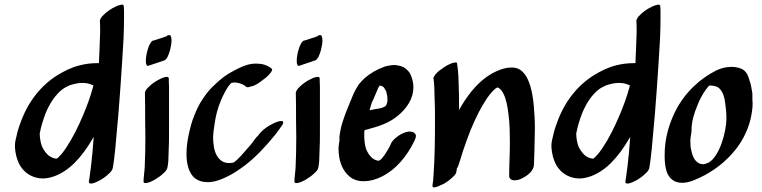

<svg xmlns="http://www.w3.org/2000/svg" viewBox="-20 -784 3320 836"><path d="M519 -756C519 -757 519 -759 518 -761C516 -763 514 -764 511 -764C509 -764 508 -764 506 -763C494 -761 482 -755 471 -749C457 -741 444 -732 433 -721L424 -712C420 -707 417 -702 415 -696C416 -679 416 -661 416 -643L413 -559C412 -543 411 -526 411 -509H401C377 -509 353 -506 329 -500C294 -492 260 -475 229 -456C194 -434 162 -405 136 -372C106 -334 84 -292 68 -246C59 -223 53 -199 48 -175C46 -167 45 -158 45 -150V-142C46 -129 48 -117 51 -104C56 -86 63 -67 75 -52C97 -23 131 -7 166 -7C171 -7 177 -7 182 -8C228 -14 270 -41 303 -73C334 -104 360 -140 382 -178L388 -188L382 -112C382 -110 381 -109 381 -107C379 -89 378 -69 375 -50C375 -47 374 -45 374 -42C374 -40 373 -39 373 -37C371 -22 370 -7 367 7C367 13 369 15 375 15H380C392 13 404 7 415 1C429 -7 442 -16 453 -27C460 -33 469 -42 471 -52C474 -68 476 -84 478 -101C481 -128 484 -155 486 -182C493 -254 499 -326 504 -399C509 -471 514 -544 518 -617C519 -645 520 -673 520 -702V-728C520 -737 520 -746 519 -756ZM342 -283C321 -233 297 -184 267 -139C259 -127 250 -115 240 -105C237 -101 233 -98 230 -95C228 -95 227 -93 225 -93L215 -95C205 -98 196 -103 188 -110C176 -122 167 -136 161 -151C156 -168 153 -185 153 -203C159 -234 168 -264 180 -294C188 -313 198 -332 210 -350C217 -360 224 -369 232 -377C237 -383 243 -388 249 -393C254 -397 259 -400 264 -403L282 -412C290 -415 298 -417 306 -419C310 -419 310 -420 311 -420C320 -422 329 -423 338 -423C348 -423 359 -422 369 -419L377 -416C380 -414 384 -413 387 -413C386 -410 385 -408 385 -405C374 -364 359 -323 342 -283Z M716 -281V-217C716 -184 716 -150 714 -117C714 -96 713 -74 709 -54C707 -44 698 -35 691 -29C680 -18 666 -9 653 -1C642 5 630 11 617 13H613C609 13 605 12 605 7C605 -13 609 -34 610 -54C612 -98 613 -141 613 -185C613 -210 612 -236 612 -261C612 -301 612 -342 611 -382C613 -388 616 -393 620 -398L629 -407C640 -418 653 -427 667 -435C678 -441 690 -447 702 -449H706C711 -449 715 -448 715 -442C715 -431 715 -420 716 -409ZM714 -631C712 -630 711 -630 709 -630C708 -628 706 -627 705 -626C704 -625 703 -625 702 -625C694 -622 686 -619 678 -617C666 -613 655 -609 643 -606C641 -604 640 -602 638 -601C634 -595 631 -589 628 -583C623 -569 619 -555 617 -541C616 -534 615 -527 615 -520C615 -516 615 -511 616 -507L619 -500C620 -498 622 -497 624 -497C625 -497 626 -497 627 -498L675 -514C683 -517 691 -519 698 -522C702 -525 707 -531 709 -535C717 -552 722 -569 725 -588C726 -594 727 -601 727 -608C727 -615 726 -622 723 -628C722 -631 720 -631 718 -631Z M1203 -257C1194 -257 1183 -252 1175 -249C1147 -236 1119 -217 1101 -190C1097 -190 1079 -162 1071 -153L1027 -103C1022 -98 1017 -94 1012 -88C1010 -87 1008 -85 1006 -83L998 -77C998 -76 996 -76 995 -76C989 -75 984 -74 978 -74C968 -74 957 -76 947 -82C925 -96 914 -123 911 -148C909 -159 908 -172 908 -183C908 -203 911 -223 914 -242C919 -279 928 -315 943 -349C952 -370 962 -390 975 -409L987 -423L1001 -425C1015 -424 1029 -421 1041 -414L1050 -408C1052 -405 1056 -404 1059 -404C1063 -404 1069 -406 1073 -408C1086 -408 1108 -423 1118 -431C1131 -440 1144 -450 1154 -462C1156 -464 1165 -474 1165 -481C1165 -483 1164 -484 1163 -485C1144 -501 1121 -507 1097 -507C1090 -507 1083 -507 1077 -506C1049 -502 1024 -490 998 -476C968 -461 940 -440 916 -416C895 -398 877 -375 862 -352C847 -330 836 -307 826 -281C815 -255 808 -227 802 -199C796 -172 792 -143 792 -114C792 -80 798 -39 823 -13C840 3 861 9 883 9C889 9 895 9 902 8C923 5 944 -3 963 -12C994 -26 1021 -45 1048 -65C1097 -103 1139 -149 1178 -197C1189 -211 1200 -226 1210 -241C1212 -244 1213 -248 1213 -251C1213 -255 1212 -257 1207 -257Z M1373 -281V-217C1373 -184 1373 -150 1371 -117C1371 -96 1370 -74 1366 -54C1364 -44 1355 -35 1348 -29C1337 -18 1323 -9 1310 -1C1299 5 1287 11 1274 13H1270C1266 13 1262 12 1262 7C1262 -13 1266 -34 1267 -54C1269 -98 1270 -141 1270 -185C1270 -210 1269 -236 1269 -261C1269 -301 1269 -342 1268 -382C1270 -388 1273 -393 1277 -398L1286 -407C1297 -418 1310 -427 1324 -435C1335 -441 1347 -447 1359 -449H1363C1368 -449 1372 -448 1372 -442C1372 -431 1372 -420 1373 -409ZM1371 -631C1369 -630 1368 -630 1366 -630C1365 -628 1363 -627 1362 -626C1361 -625 1360 -625 1359 -625C1351 -622 1343 -619 1335 -617C1323 -613 1312 -609 1300 -606C1298 -604 1297 -602 1295 -601C1291 -595 1288 -589 1285 -583C1280 -569 1276 -555 1274 -541C1273 -534 1272 -527 1272 -520C1272 -516 1272 -511 1273 -507L1276 -500C1277 -498 1279 -497 1281 -497C1282 -497 1283 -497 1284 -498L1332 -514C1340 -517 1348 -519 1355 -522C1359 -525 1364 -531 1366 -535C1374 -552 1379 -569 1382 -588C1383 -594 1384 -601 1384 -608C1384 -615 1383 -622 1380 -628C1379 -631 1377 -631 1375 -631Z M1759 -211C1743 -209 1729 -202 1715 -193C1704 -185 1689 -173 1683 -160C1676 -143 1667 -128 1657 -113C1652 -106 1647 -99 1641 -92L1633 -86C1632 -85 1629 -84 1628 -84L1619 -86C1612 -88 1605 -92 1599 -97C1588 -108 1580 -120 1574 -135C1568 -154 1566 -174 1566 -194C1566 -202 1566 -210 1567 -217C1594 -225 1624 -232 1652 -244C1696 -262 1737 -295 1761 -336C1773 -356 1780 -380 1780 -404C1780 -424 1775 -444 1766 -463C1761 -472 1754 -479 1745 -486C1738 -493 1728 -495 1719 -498C1713 -498 1705 -501 1698 -501C1692 -501 1688 -500 1684 -500C1673 -499 1660 -496 1650 -492C1620 -481 1592 -465 1568 -444C1559 -436 1550 -426 1542 -416C1533 -402 1527 -392 1520 -377C1505 -339 1488 -303 1476 -266C1467 -241 1461 -215 1458 -189V-171C1458 -167 1457 -166 1457 -165C1455 -155 1454 -146 1454 -137C1454 -125 1455 -113 1457 -101C1463 -63 1480 -29 1512 -8C1526 0 1542 5 1559 5H1564C1590 5 1616 -2 1640 -14C1706 -46 1754 -107 1785 -172C1788 -179 1791 -186 1791 -192C1791 -196 1790 -199 1787 -202C1782 -209 1773 -211 1765 -211ZM1667 -344C1667 -339 1664 -334 1663 -329L1660 -324C1659 -321 1651 -318 1649 -317C1641 -313 1631 -312 1623 -310C1613 -310 1599 -305 1589 -304C1590 -304 1598 -341 1603 -345L1628 -404C1631 -404 1631 -409 1631 -410C1632 -411 1633 -411 1634 -411C1636 -411 1639 -410 1640 -410C1644 -409 1647 -407 1650 -405C1655 -398 1659 -392 1662 -385C1662 -381 1663 -381 1663 -380C1666 -370 1667 -361 1667 -352Z M2304 -326C2301 -355 2297 -385 2288 -413C2279 -439 2269 -463 2245 -480C2236 -486 2223 -490 2211 -490H2206C2183 -490 2163 -483 2142 -474C2099 -455 2061 -421 2032 -385C2012 -360 1994 -333 1979 -305C1979 -354 1978 -402 1976 -450C1975 -470 1973 -489 1970 -509C1970 -511 1967 -512 1964 -512C1958 -512 1949 -509 1948 -509C1935 -504 1921 -497 1909 -488C1897 -480 1885 -471 1876 -460L1870 -451C1868 -449 1867 -447 1867 -444C1867 -443 1867 -441 1868 -440C1871 -415 1872 -390 1872 -366C1874 -328 1874 -290 1874 -252C1874 -177 1873 -101 1868 -26C1867 -9 1866 7 1863 24C1863 30 1866 32 1870 32C1880 32 1897 23 1906 19C1908 19 1911 17 1911 17C1925 9 1938 0 1949 -11C1956 -17 1966 -26 1967 -36C1968 -40 1969 -45 1969 -50C1973 -55 1975 -61 1977 -67C1984 -86 1989 -105 1995 -124C2006 -156 2017 -187 2029 -218L2034 -229C2052 -272 2073 -315 2099 -354C2107 -366 2116 -377 2125 -387L2138 -399L2143 -402C2145 -403 2146 -403 2147 -403C2148 -403 2154 -400 2157 -397C2168 -387 2174 -373 2179 -360C2188 -333 2192 -305 2195 -278C2199 -244 2200 -211 2200 -177V-159C2200 -112 2197 -65 2197 -18C2197 -6 2207 0 2216 1H2222C2233 1 2245 -3 2254 -8C2277 -19 2305 -41 2305 -68C2305 -89 2307 -109 2307 -130C2307 -164 2309 -194 2309 -225C2309 -259 2307 -292 2304 -326Z M2855 -756C2855 -757 2855 -759 2854 -761C2852 -763 2850 -764 2847 -764C2845 -764 2844 -764 2842 -763C2830 -761 2818 -755 2807 -749C2793 -741 2780 -732 2769 -721L2760 -712C2756 -707 2753 -702 2751 -696C2752 -679 2752 -661 2752 -643L2749 -559C2748 -543 2747 -526 2747 -509H2737C2713 -509 2689 -506 2665 -500C2630 -492 2596 -475 2565 -456C2530 -434 2498 -405 2472 -372C2442 -334 2420 -292 2404 -246C2395 -223 2389 -199 2384 -175C2382 -167 2381 -158 2381 -150V-142C2382 -129 2384 -117 2387 -104C2392 -86 2399 -67 2411 -52C2433 -23 2467 -7 2502 -7C2507 -7 2513 -7 2518 -8C2564 -14 2606 -41 2639 -73C2670 -104 2696 -140 2718 -178L2724 -188L2718 -112C2718 -110 2717 -109 2717 -107C2715 -89 2714 -69 2711 -50C2711 -47 2710 -45 2710 -42C2710 -40 2709 -39 2709 -37C2707 -22 2706 -7 2703 7C2703 13 2705 15 2711 15H2716C2728 13 2740 7 2751 1C2765 -7 2778 -16 2789 -27C2796 -33 2805 -42 2807 -52C2810 -68 2812 -84 2814 -101C2817 -128 2820 -155 2822 -182C2829 -254 2835 -326 2840 -399C2845 -471 2850 -544 2854 -617C2855 -645 2856 -673 2856 -702V-728C2856 -737 2856 -746 2855 -756ZM2678 -283C2657 -233 2633 -184 2603 -139C2595 -127 2586 -115 2576 -105C2573 -101 2569 -98 2566 -95C2564 -95 2563 -93 2561 -93L2551 -95C2541 -98 2532 -103 2524 -110C2512 -122 2503 -136 2497 -151C2492 -168 2489 -185 2489 -203C2495 -234 2504 -264 2516 -294C2524 -313 2534 -332 2546 -350C2553 -360 2560 -369 2568 -377C2573 -383 2579 -388 2585 -393C2590 -397 2595 -400 2600 -403L2618 -412C2626 -415 2634 -417 2642 -419C2646 -419 2646 -420 2647 -420C2656 -422 2665 -423 2674 -423C2684 -423 2695 -422 2705 -419L2713 -416C2716 -414 2720 -413 2723 -413C2722 -410 2721 -408 2721 -405C2710 -364 2695 -323 2678 -283Z M3244 -432C3239 -450 3233 -468 3218 -479C3203 -489 3185 -492 3168 -493C3141 -493 3119 -487 3098 -477C3063 -459 3031 -437 3003 -410C2963 -373 2931 -326 2910 -277C2887 -224 2874 -169 2874 -110V-104C2874 -80 2876 -56 2884 -33C2889 -21 2897 -8 2909 0C2923 10 2937 12 2954 12C2970 11 2988 7 3003 0C3065 -25 3121 -63 3165 -112C3205 -155 3234 -208 3248 -265C3253 -288 3257 -310 3257 -334C3257 -341 3256 -346 3256 -352V-376C3256 -379 3255 -381 3255 -383C3252 -400 3250 -417 3244 -432ZM3066 -76C3050 -70 3046 -69 3042 -69C3034 -69 3026 -71 3020 -75C3000 -88 2993 -112 2989 -134C2986 -146 2986 -159 2986 -172C2986 -185 2989 -197 2991 -210V-216C2991 -257 3003 -292 3017 -326C3026 -350 3039 -374 3055 -396C3059 -401 3063 -407 3069 -412C3082 -411 3095 -410 3106 -404C3128 -389 3135 -358 3138 -333C3141 -311 3143 -291 3143 -269C3143 -211 3114 -105 3066 -76Z"/></svg>

Font: Petaluma Script
Style: Regular
Weight: 400
Designer: Daniel Spreadbury
Foundry: Steinberg Media Technologies GmbH
Version: Version 1.10